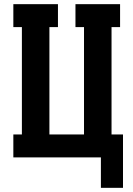

<svg xmlns="http://www.w3.org/2000/svg" viewBox="-20 -755 640 921"><path d="M464 146V0H44V-110H85V-625H44V-735H258V-625H217V-110H383V-625H342V-735H556V-625H515V-110H570V146Z"/></svg>

Font: Iosevka Curly Slab XBdEx
Style: Regular
Weight: 800
Width: 7
Monospace: yes
Designer: Belleve Invis
Foundry: Belleve Invis
Version: Version 11.0.0; ttfautohint (v1.8.3)